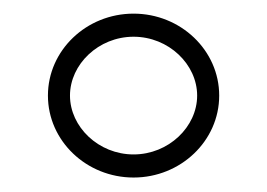

<svg xmlns="http://www.w3.org/2000/svg" viewBox="-20 -720 384 276"><path d="M80.6 -582.6C80.6 -627.5 121.6 -667.2 172 -667.2C222.4 -667.2 263.4 -627.5 263.4 -582.6C263.4 -537.7 222.4 -498 172 -498C121.6 -498 80.6 -537.7 80.6 -582.6ZM48.9 -582.6C48.9 -517.6 104.2 -464.8 172 -464.8C239.8 -464.8 295.1 -517.6 295.1 -582.6C295.1 -647.6 239.8 -700.4 172 -700.4C104.2 -700.4 48.9 -647.6 48.9 -582.6Z"/></svg>

Font: Hi.
Style: Regular
Weight: 400
Designer: Mew Too, Robert Jablonski
Foundry: Cannot Into Space Fonts
Version: Version 1.996